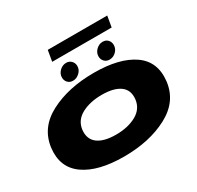

<svg xmlns="http://www.w3.org/2000/svg" viewBox="-209 -1261 1547 1510"><g transform="rotate(-30 565.0 -506.0)"><path d="M503 8Q735 8 900.5 -79.5Q1066 -167 1086.5 -337Q1106.5 -508 981.2 -595Q856 -682 624 -682Q392 -682 226.2 -595.5Q60.5 -509 39.5 -337Q20 -168 145 -80Q270 8 503 8ZM534.5 -173Q425.5 -173 370 -214.5Q314.5 -256 322.5 -337Q332 -419 407.8 -460Q483.5 -501 592.5 -501Q700.5 -501 756.8 -460Q813 -419 803.5 -337Q793.5 -256 718 -214.5Q642.5 -173 534.5 -173ZM454 -709.5Q486 -709.5 512.8 -734.5Q539.5 -759.5 539.5 -793.5Q539.5 -821.5 521 -840.2Q502.5 -859 475 -859Q441.5 -859 415.2 -833.8Q389 -808.5 389 -774.5Q389 -747 406.8 -728.2Q424.5 -709.5 454 -709.5ZM785 -709.5Q819 -709.5 844.8 -734.5Q870.5 -759.5 870.5 -793.5Q870.5 -821.5 853 -840.2Q835.5 -859 806 -859Q773.5 -859 747.2 -833.8Q721 -808.5 721 -774.5Q721 -747 739.2 -728.2Q757.5 -709.5 785 -709.5ZM384.5 -920.5H924.5L941.5 -1019.5H401.5Z"/></g></svg>

Font: Anybody ExtraExpanded Black
Style: Italic
Weight: 900
Width: 8
Italic angle: -10°
Version: Version 1.113;gftools[0.9.25]